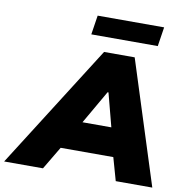

<svg xmlns="http://www.w3.org/2000/svg" viewBox="-169 -990 1043 1081"><g transform="rotate(10 352.5 -450.0)"><path d="M-74 0 373 -705H548L773 0H564L527 -131H226L148 0ZM432 -485 322 -294H487L437 -485ZM285 -790 302 -900H682L665 -790Z"/></g></svg>

Font: Mulish ExtraBlack
Style: Italic
Weight: 1000
Italic angle: -9°
Designer: Vernon Adams
Foundry: Vernon Adams
Version: Version 3.603; ttfautohint (v1.8.3)